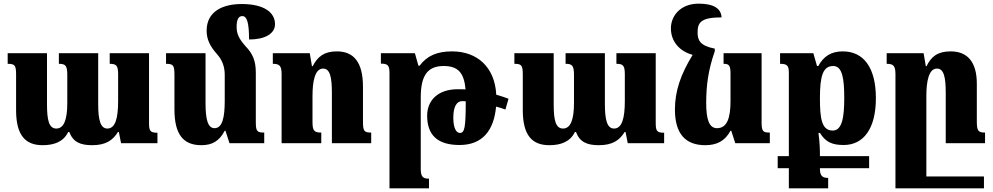

<svg xmlns="http://www.w3.org/2000/svg" viewBox="-20 -783 5428 1050"><path d="M580 -492V-434C617 -434 626 -424 626 -376V-231C626 -137 611 -80 567 -80C529 -80 517 -128 517 -213V-492H302V-434C338 -434 348 -425 348 -372V-220C348 -130 330 -80 288 -80C247 -80 237 -128 237 -213V-492H22V-434C61 -434 68 -426 68 -375V-180C68 -43 119 11 213 11C277 11 327 -8 353 -61H359C380 -5 421 11 484 11C559 11 597 -16 625 -61H630L642 0H841V-57C800 -57 795 -68 795 -112V-492Z M1379 -114V-385C1379 -451 1362 -490 1322 -531C1288 -570 1274 -597 1274 -635C1274 -674 1283 -695 1305 -695C1331 -695 1342 -658 1342 -567C1428 -567 1484 -598 1484 -651C1484 -713 1427 -761 1302 -761C1198 -761 1110 -721 1110 -615C1110 -570 1127 -532 1165 -489C1195 -456 1209 -419 1209 -374V-231C1209 -143 1197 -82 1153 -82C1115 -82 1104 -135 1104 -220V-492H888V-434C929 -434 934 -425 934 -371V-185C934 -51 980 11 1081 11C1140 11 1179 -11 1209 -68H1213L1235 0H1425V-58C1387 -58 1379 -64 1379 -114Z M2010 -58C1970 -58 1965 -67 1965 -120V-308C1965 -444 1914 -502 1822 -502C1752 -502 1717 -473 1690 -421H1686L1674 -492H1472V-434C1508 -434 1520 -424 1520 -377V0H1737V-58C1698 -58 1689 -68 1689 -116V-258C1689 -338 1702 -408 1747 -408C1785 -408 1795 -360 1795 -275V0H2010Z M2110 247H2326V194C2295 194 2281 186 2281 141V-250C2281 -367 2316 -422 2406 -422C2486 -422 2518 -384 2526 -294C2512 -295 2497 -295 2483 -295C2377 -295 2316 -236 2316 -150C2316 -49 2368 10 2493 10C2620 10 2681 -71 2693 -200C2710 -196 2727 -190 2744 -184L2761 -243C2739 -251 2717 -259 2694 -265C2686 -416 2590 -502 2452 -502C2372 -502 2316 -479 2275 -424H2268L2249 -492H2063V-435C2102 -435 2110 -425 2110 -382ZM2459 -139C2459 -199 2477 -230 2508 -230C2514 -230 2520 -229 2527 -229C2527 -85 2521 -56 2495 -56C2475 -56 2459 -83 2459 -139Z M3351 -492V-434C3388 -434 3397 -424 3397 -376V-231C3397 -137 3382 -80 3338 -80C3300 -80 3288 -128 3288 -213V-492H3073V-434C3109 -434 3119 -425 3119 -372V-220C3119 -130 3101 -80 3059 -80C3018 -80 3008 -128 3008 -213V-492H2793V-434C2832 -434 2839 -426 2839 -375V-180C2839 -43 2890 11 2984 11C3048 11 3098 -8 3124 -61H3130C3151 -5 3192 11 3255 11C3330 11 3368 -16 3396 -61H3401L3413 0H3612V-57C3571 -57 3566 -68 3566 -112V-492Z M3837 11C3900 11 3945 -12 3975 -68H3979L4001 0H4190V-58C4153 -58 4145 -64 4145 -114V-492H3937V-434C3968 -434 3975 -425 3975 -378V-231C3975 -139 3957 -82 3901 -82C3859 -82 3842 -128 3842 -219C3842 -320 3854 -402 3889 -503V-517C3807 -533 3795 -564 3795 -605C3795 -657 3809 -688 3926 -688C3924 -735 3885 -763 3801 -763C3701 -763 3649 -696 3649 -628C3649 -557 3695 -503 3768 -483C3702 -376 3671 -284 3671 -184C3671 -50 3730 11 3837 11Z M4233 137H4294V247H4509V190C4482 190 4464 182 4464 142V137H4733V71H4464V68C4464 46 4464 4 4456 -56H4464C4495 -6 4531 10 4594 10C4703 10 4770 -80 4770 -246C4770 -412 4704 -502 4589 -502C4525 -502 4484 -475 4455 -422H4448L4428 -492H4246V-434C4285 -434 4294 -424 4294 -385V71H4233ZM4534 -69C4473 -69 4464 -136 4464 -246C4464 -370 4481 -422 4537 -422C4588 -422 4597 -348 4597 -246C4597 -144 4586 -69 4534 -69Z M5322 -119V-325C5322 -444 5271 -502 5179 -502C5109 -502 5073 -475 5047 -421H5043L5031 -492H4829V-434C4865 -434 4877 -424 4877 -377V247H5361V182H5046V-258C5046 -338 5059 -408 5104 -408C5142 -408 5152 -360 5152 -275V0H5367V-58C5330 -58 5322 -67 5322 -119Z"/></svg>

Font: Noto Serif Armenian Condensed Black
Style: Regular
Weight: 900
Width: 3
Designer: Monotype Design Team
Foundry: Monotype Imaging Inc.
Version: Version 2.008